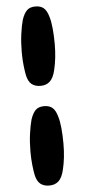

<svg xmlns="http://www.w3.org/2000/svg" viewBox="-65 -840 481 1086"><g transform="rotate(-5 175.0 -297.0)"><path d="M170 -355Q139 -355 119.5 -370.5Q100 -386 92 -423Q88 -443 84 -478Q80 -513 80 -554Q80 -609 86.5 -656.5Q93 -704 102 -736Q114 -772 131 -788.5Q148 -805 179 -805Q209 -805 226.5 -790Q244 -775 254 -739Q262 -714 266 -672.5Q270 -631 270 -585Q270 -544 266 -507.5Q262 -471 254 -438Q244 -394 223.5 -374.5Q203 -355 170 -355ZM170 211Q139 211 119.5 195.5Q100 180 92 143Q88 123 84 88Q80 53 80 12Q80 -43 86.5 -90.5Q93 -138 102 -170Q114 -206 131 -222.5Q148 -239 179 -239Q209 -239 226.5 -224Q244 -209 254 -173Q262 -148 266 -106.5Q270 -65 270 -19Q270 22 266 58.5Q262 95 254 128Q244 172 223.5 191.5Q203 211 170 211Z"/></g></svg>

Font: DynaPuff SemiBold
Style: Regular
Weight: 600
Designer: Toshi Omagari, Jennifer Daniel
Foundry: Google Fonts
Version: Version 2.000